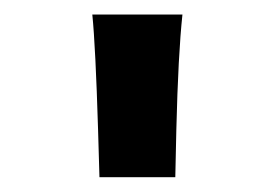

<svg xmlns="http://www.w3.org/2000/svg" viewBox="-20 -718 374 261"><path d="M113.3 -542Q109.9 -654.3 105.5 -698.2H228Q222.2 -644 219.7 -541.5L218.3 -477.1H115.2Z"/></svg>

Font: HammersmithOne
Style: Regular
Weight: 400
Designer: Nicole Fally
Foundry: Nicole Fally
Version: Version 1.003